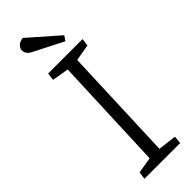

<svg xmlns="http://www.w3.org/2000/svg" viewBox="-301 -927 943 943"><g transform="rotate(-45 170.5 -456.0)"><path d="M164 -646 77 -661 82 -700H321L316 -661L230 -646L207 -52L303 -40L299 0H51L56 -39L140 -53ZM271 -777 254 -752 103 -829Q71 -844 71 -871Q71 -884 81.5 -896Q92 -908 117 -912Z"/></g></svg>

Font: Literata 12pt Light
Style: Italic
Weight: 300
Italic angle: -2°
Designer: Latin by Veronika Burian and Jose Scaglione. Greek by Irene Vlachou. Cyrillic by Vera Evstafieva
Foundry: TypeTogether
Version: Version 3.002